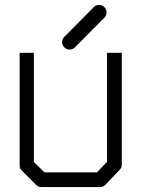

<svg xmlns="http://www.w3.org/2000/svg" viewBox="-20 -812 580 782"><path d="M233 -640Q233 -653 242 -662L362 -783Q371 -792 383 -792Q396 -792 405 -783Q414 -774 414 -761Q414 -749 405 -740L285 -619Q276 -610 263 -610Q251 -610 242 -619Q233 -628 233 -640ZM60 -597H118V-152L161 -110H375L416 -153V-597H476V-141Q476 -129 468 -121L410 -60Q400 -50 388 -50H148Q136 -50 127 -59L68 -118Q60 -126 60 -139Z"/></svg>

Font: IBM 3270
Style: Regular
Weight: 400
Monospace: yes
Version: Version 2.3.1